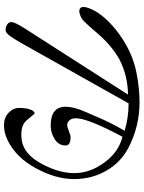

<svg xmlns="http://www.w3.org/2000/svg" viewBox="102 -577 722 966"><g transform="rotate(90 463.0 -94.0)"><path d="M612 12Q517 12 517 -63Q517 -104 542 -161L568 -221Q598 -292 638 -360Q572 -380 500 -380L200 154Q171 205 157 222Q143 239 131.5 239Q120 239 111 235Q91 227 91 210Q91 193 122 144L456 -377Q361 -376 279 -334Q207 -293 147 -222.5Q87 -152 73 -144Q49 -132 37 -132Q15 -132 15 -154Q15 -165 21 -180Q44 -245 127 -314Q232 -398 348 -420Q424 -435 495 -435Q614 -435 720 -381Q795 -343 838 -269.5Q881 -196 881 -105Q881 -14 826.5 86.5Q772 187 685 229Q648 247 610 247Q572 247 547.5 224Q523 201 523 170Q523 139 530.5 116Q538 93 552 93L583 130Q611 167 682.5 158Q754 149 802.5 60.5Q851 -28 851 -107Q851 -186 797.5 -258.5Q744 -331 668 -349Q575 -175 575 -114Q575 -94 585.5 -82.5Q596 -71 607.5 -71Q619 -71 639.5 -79.5Q660 -88 671 -88Q712 -88 712 -63Q712 -28 680 -8Q648 12 612 12Z"/></g></svg>

Font: GFS Didot
Style: Regular
Weight: 400
Designer: Takis Katsoulidis and George D. Matthiopoulos
Foundry: Takis Katsoulidis and George D. Matthiopoulos
Version: Version 1.0